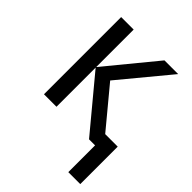

<svg xmlns="http://www.w3.org/2000/svg" viewBox="-206 -646 943 943"><g transform="rotate(45 265.5 -175.0)"><path d="M517.1 186V-74.2H430.2L261.2 -277.8L475.1 -536.1H379.9L166 -275.9V-536.1H79.1V0H166V-272L392.1 0H434.1V186Z"/></g></svg>

Font: Avrile Sans
Style: Regular
Weight: 400
Designer: Monotype Design Team, Google (font), Stefan Peev (BGR Cyrillic), Cristiano Sobral (main changes)
Foundry: The Avrile Sans Project Authors
Version: Version 3.110